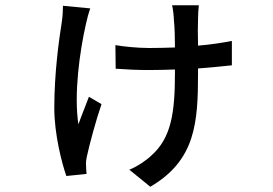

<svg xmlns="http://www.w3.org/2000/svg" viewBox="-20 -623 1040 732"><path d="M220 -601C220 -585 219 -562 216 -542C204 -467 187 -342 187 -211C187 -111 216 0 233 48L310 40C309 31 308 14 308 6C307 -2 309 -18 312 -30C321 -72 346 -165 367 -226L319 -254C306 -219 289 -178 279 -149C261 -263 284 -429 308 -533C311 -548 318 -574 324 -591ZM864 -467C828 -460 784 -453 735 -449C734 -490 734 -531 735 -548C735 -565 736 -585 738 -603H636C639 -593 643 -561 643 -546C646 -519 647 -480 647 -442C615 -441 582 -440 550 -440C502 -440 447 -446 420 -451L421 -361C460 -358 506 -356 547 -356C582 -356 615 -357 647 -358V-346C647 -196 634 -98 557 -30C535 -9 501 13 473 24L553 89C726 -12 735 -156 735 -345V-362C785 -366 828 -370 864 -374Z"/></svg>

Font: Noto Sans CJK KR Medium
Style: Regular
Weight: 500
Designer: Ryoko NISHIZUKA (kana & ideographs); Paul D. Hunt (Latin, Greek & Cyrillic); Wenlong ZHANG (bopomofo); Sandoll Communica
Foundry: Adobe Systems Incorporated
Version: Version 1.004;PS 1.004;hotconv 1.0.82;makeotf.lib2.5.63406